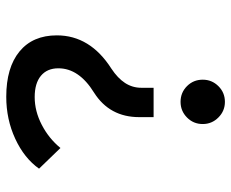

<svg xmlns="http://www.w3.org/2000/svg" viewBox="-84 -660 753 626"><g transform="rotate(-90 293.0 -346.5)"><path d="M224.6 -222.7V-269.5Q224.6 -317.9 244.6 -354.7Q264.6 -391.6 304.7 -417Q344.2 -441.4 364 -470.5Q383.8 -499.5 383.8 -533.2Q383.8 -569.8 359.4 -590.1Q335 -610.4 290 -610.4L291 -703.1Q386.2 -703.1 438.7 -659.9Q491.2 -616.7 491.2 -538.1Q491.2 -483.9 464.1 -439.5Q437 -395 382.8 -360.4Q351.6 -339.8 335.9 -315.7Q320.3 -291.5 320.3 -262.7V-222.7ZM124 -526.4 56.6 -596.2Q90.8 -644.5 154.1 -673.8Q217.3 -703.1 291 -703.1L290 -610.4Q244.1 -610.4 199.7 -587.4Q155.3 -564.5 124 -526.4ZM274.4 9.8Q244.6 9.8 223.4 -11.5Q202.1 -32.7 202.1 -62.5Q202.1 -92.8 223.4 -113.8Q244.6 -134.8 274.4 -134.8Q304.7 -134.8 325.7 -113.8Q346.7 -92.8 346.7 -62.5Q346.7 -32.7 325.7 -11.5Q304.7 9.8 274.4 9.8Z"/></g></svg>

Font: Cascadia Mono
Style: Regular
Weight: 400
Monospace: yes
Designer: Aaron Bell
Foundry: Saja Typeworks
Version: Version 2102.003